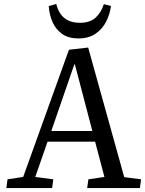

<svg xmlns="http://www.w3.org/2000/svg" viewBox="-20 -949 732 969"><path d="M425 -709 607 -55 692 -44 686 0H420L426 -44L507 -56L460 -234H220L158 -56L249 -44L243 0H12L18 -44L97 -56L328 -698ZM239 -288H446L358 -624H355ZM264 -929Q276 -881 305.5 -857.5Q335 -834 384 -834Q434 -834 462.5 -860Q491 -886 504 -928L540 -919Q535 -878 516 -840.5Q497 -803 462.5 -779Q428 -755 376 -755Q326 -755 294 -777.5Q262 -800 245.5 -837Q229 -874 226 -918Z"/></svg>

Font: Literata 18pt
Style: Italic
Weight: 400
Italic angle: -2°
Designer: Latin by Veronika Burian and Jose Scaglione. Greek by Irene Vlachou. Cyrillic by Vera Evstafieva
Foundry: TypeTogether
Version: Version 3.103;gftools[0.9.29]